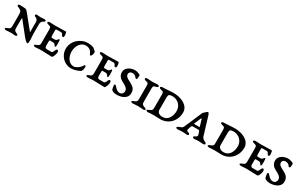

<svg xmlns="http://www.w3.org/2000/svg" viewBox="192 -1743 4706 3020"><g transform="rotate(30 2545.5 -232.5)"><path d="M415 -344V-174C415.3 -152 406 -171 398 -180L222 -398C197.5 -428.3 179 -448 160 -448C126 -448 108 -453 69 -453C54 -453 34 -447 34 -435C34 -426 40.5 -417.1 50 -414C80.4 -404.1 98.5 -390.5 111 -379C124.2 -366.8 126 -335 126 -315V-129C126 -92 129 -64 95 -49C73 -39 40 -30 40 -15C40 -5 62 1 73 2C80 2 109 -4 156 -4C204 -4 227 2 234 2C245 1 266 -5 266 -15C266 -30 245 -39 223 -49C189 -64 191 -92 191 -129V-245C191 -272 193.8 -295 199 -289L374 -70C427.1 -3.6 447 10 466 10C479 10 480 -32.4 480 -62C480 -84 473 -134 473 -167V-346C473 -381 496 -406.7 522 -414C529.7 -416.2 537 -426 537 -435C537 -447 523 -453 508 -453C489 -453 470 -448 445 -448C419 -448 390 -453 374 -453C359 -453 347 -447 347 -435C347 -426 354.5 -416.8 363 -414C391.5 -404.5 415 -386 415 -344Z M695 -4C766 -4 837 2 904 2C921 2 948 -68 948 -101C948 -126 938 -138 926 -138C916 -138 905 -127 901 -116C891 -92 880 -61 860 -61H776C751 -61 741 -81 741 -104V-172C741 -208 746 -205 759 -205H805C851 -205 850 -161 869 -161C883 -161 883 -184 883 -229C883 -275 881 -296 871 -296C851 -296 851 -256 807 -256H757C742 -256 741 -276 741 -296V-382C741 -401 743 -406 765 -406H835C850 -406 863 -396 866 -388C875 -364 886 -354 899 -354C912 -354 916 -374 916 -385C916 -395 913 -425 910 -434C904 -454 905 -453 889 -453C847 -453 734 -449 699 -449C663 -449 647 -453 608 -453C593 -453 573 -447 573 -435C573 -426 580 -417 589 -414C646 -398 655 -401 655 -344V-129C655 -92 658 -64 624 -49C602 -39 569 -30 569 -15C569 -5 590 2 602 2C622 2 670 -4 695 -4Z M1293 -470C1153 -470 1030 -358 1030 -219C1030 -96 1128 10 1253 10C1313 10 1367.8 -12.5 1406 -30C1435.1 -43.3 1440 -84 1440 -120C1440 -136 1435.7 -144 1424 -144C1413 -144 1395.8 -106.2 1378 -90C1361.7 -75.2 1317 -37 1274 -37C1183 -37 1132 -134 1132 -227C1132 -323 1188 -420 1282 -420C1324 -420 1361.4 -404.7 1383 -371C1406 -335 1406 -318 1423 -318C1433 -318 1453 -357.5 1453 -392C1453 -407 1436.1 -421 1401 -448C1388.3 -457.8 1338 -470 1293 -470Z M1649 -4C1720 -4 1791 2 1858 2C1875 2 1902 -68 1902 -101C1902 -126 1892 -138 1880 -138C1870 -138 1859 -127 1855 -116C1845 -92 1834 -61 1814 -61H1730C1705 -61 1695 -81 1695 -104V-172C1695 -208 1700 -205 1713 -205H1759C1805 -205 1804 -161 1823 -161C1837 -161 1837 -184 1837 -229C1837 -275 1835 -296 1825 -296C1805 -296 1805 -256 1761 -256H1711C1696 -256 1695 -276 1695 -296V-382C1695 -401 1697 -406 1719 -406H1789C1804 -406 1817 -396 1820 -388C1829 -364 1840 -354 1853 -354C1866 -354 1870 -374 1870 -385C1870 -395 1867 -425 1864 -434C1858 -454 1859 -453 1843 -453C1801 -453 1688 -449 1653 -449C1617 -449 1601 -453 1562 -453C1547 -453 1527 -447 1527 -435C1527 -426 1534 -417 1543 -414C1600 -398 1609 -401 1609 -344V-129C1609 -92 1612 -64 1578 -49C1556 -39 1523 -30 1523 -15C1523 -5 1544 2 1556 2C1576 2 1624 -4 1649 -4Z M2149 -470C2066 -470 1979 -424 1979 -341C1979 -280 2014 -239 2069 -212C2118 -187 2175 -159 2175 -105C2175 -69 2149 -38 2113 -38C2040 -38 2012 -117 1988 -117C1978 -117 1973 -111 1973 -100C1973 -80 1981.4 -40.5 1987 -25C1992.1 -10.9 2032 10 2084 10C2173 10 2274 -31 2274 -121C2274 -192 2252 -225 2168 -268C2109 -298 2074 -317 2074 -361C2074 -391 2100 -412 2130 -412C2163 -412 2189.8 -398.7 2202 -378C2211.4 -362.1 2223 -360 2230 -360C2245 -360 2246 -402 2246 -431C2246 -439 2236 -448 2223 -452C2199 -458 2185 -470 2149 -470Z M2559 -453C2525 -453 2504 -448 2469 -448C2433 -448 2417 -453 2378 -453C2363 -453 2343 -447 2343 -435C2343 -426 2350 -417 2359 -414C2416 -398 2425 -401 2425 -344V-129C2425 -92 2428 -64 2394 -49C2372 -39 2339 -30 2339 -15C2339 -5 2361 1 2372 2C2379 2 2418 -4 2465 -4C2513 -4 2559 2 2566 2C2577 1 2598 -5 2598 -15C2598 -30 2565 -39 2543 -49C2509 -64 2511 -92 2511 -129V-344C2511 -401 2522 -398 2579 -414C2588 -417 2594 -426 2594 -435C2594 -447 2574 -453 2559 -453Z M2787 -348C2787 -396 2801 -410 2862 -410C2954 -410 3032 -338 3032 -242C3032 -146 2985 -48 2884 -48C2819 -48 2787 -81.5 2787 -122.5ZM2741 -4C2765 -4 2842 0 2872 0C3019 0 3132 -116 3132 -271C3132 -401 2985 -463 2855 -463C2777 -463 2715 -453 2654 -453C2639 -453 2619 -447 2619 -435C2619 -426 2626 -417 2635 -414C2692 -398 2701 -401 2701 -344V-129C2701 -92 2704 -64 2670 -49C2648 -39 2615 -30 2615 -15C2615 -5 2637 1 2648 2C2655 2 2694 -4 2741 -4Z M3371 -214 3419 -326C3424.1 -337.9 3431 -338 3435 -327L3468 -218C3473 -205 3476 -202 3462 -202H3385C3370 -202 3366 -203 3371 -214ZM3653 -48C3623 -61 3602 -87 3598 -100L3496 -436C3488 -463 3474 -475 3468 -475C3457 -475 3430.9 -446.5 3401.5 -420.5C3395.3 -415 3392.8 -404.9 3389 -396L3258 -92C3250 -73 3238 -61 3211 -52C3188 -45 3156 -30 3156 -15C3156 -5 3178 1 3189 2C3196 2 3225 -4 3272 -4C3320 -4 3347 2 3354 2C3365 1 3386 -5 3386 -15C3386 -30 3368 -39 3343 -47C3327 -52 3323 -66 3331 -90L3346 -136C3350.7 -150.3 3358 -158 3374 -158H3471C3487 -158 3497 -148 3500 -133L3516 -80C3519 -67 3503 -49 3495 -46C3470 -37 3459 -30 3459 -15C3459 -5 3481 1 3492 2C3499 2 3524 -4 3571 -4C3619 -4 3644 2 3651 2C3662 1 3683 -5 3683 -15C3683 -30 3675 -39 3653 -48Z M3898 -348C3898 -396 3912 -410 3973 -410C4065 -410 4143 -338 4143 -242C4143 -146 4096 -48 3995 -48C3930 -48 3898 -81.5 3898 -122.5ZM3852 -4C3876 -4 3953 0 3983 0C4130 0 4243 -116 4243 -271C4243 -401 4096 -463 3966 -463C3888 -463 3826 -453 3765 -453C3750 -453 3730 -447 3730 -435C3730 -426 3737 -417 3746 -414C3803 -398 3812 -401 3812 -344V-129C3812 -92 3815 -64 3781 -49C3759 -39 3726 -30 3726 -15C3726 -5 3748 1 3759 2C3766 2 3805 -4 3852 -4Z M4431 -4C4502 -4 4573 2 4640 2C4657 2 4684 -68 4684 -101C4684 -126 4674 -138 4662 -138C4652 -138 4641 -127 4637 -116C4627 -92 4616 -61 4596 -61H4512C4487 -61 4477 -81 4477 -104V-172C4477 -208 4482 -205 4495 -205H4541C4587 -205 4586 -161 4605 -161C4619 -161 4619 -184 4619 -229C4619 -275 4617 -296 4607 -296C4587 -296 4587 -256 4543 -256H4493C4478 -256 4477 -276 4477 -296V-382C4477 -401 4479 -406 4501 -406H4571C4586 -406 4599 -396 4602 -388C4611 -364 4622 -354 4635 -354C4648 -354 4652 -374 4652 -385C4652 -395 4649 -425 4646 -434C4640 -454 4641 -453 4625 -453C4583 -453 4470 -449 4435 -449C4399 -449 4383 -453 4344 -453C4329 -453 4309 -447 4309 -435C4309 -426 4316 -417 4325 -414C4382 -398 4391 -401 4391 -344V-129C4391 -92 4394 -64 4360 -49C4338 -39 4305 -30 4305 -15C4305 -5 4326 2 4338 2C4358 2 4406 -4 4431 -4Z M4931 -470C4848 -470 4761 -424 4761 -341C4761 -280 4796 -239 4851 -212C4900 -187 4957 -159 4957 -105C4957 -69 4931 -38 4895 -38C4822 -38 4794 -117 4770 -117C4760 -117 4755 -111 4755 -100C4755 -80 4763.4 -40.5 4769 -25C4774.1 -10.9 4814 10 4866 10C4955 10 5056 -31 5056 -121C5056 -192 5034 -225 4950 -268C4891 -298 4856 -317 4856 -361C4856 -391 4882 -412 4912 -412C4945 -412 4971.8 -398.7 4984 -378C4993.4 -362.1 5005 -360 5012 -360C5027 -360 5028 -402 5028 -431C5028 -439 5018 -448 5005 -452C4981 -458 4967 -470 4931 -470Z"/></g></svg>

Font: EB Garamond SC 08
Style: Regular
Weight: 400
Version: Version 0.016